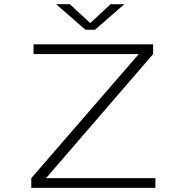

<svg xmlns="http://www.w3.org/2000/svg" viewBox="-20 -916 915 936"><path d="M132.5 0V-47.5L656.5 -652.5H143.5V-700H726.5V-652.5L204.5 -47.5H737.5V0ZM253.5 -895.5H320.5L420 -803.5L519 -895.5H586L443 -771H396.5Z"/></svg>

Font: Trispace SemiExpanded ExtraLight
Style: Regular
Weight: 200
Width: 6
Designer: Tyler Finck
Foundry: Etcetera Type Company
Version: Version 1.210; ttfautohint (v1.8.3)